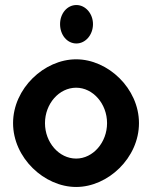

<svg xmlns="http://www.w3.org/2000/svg" viewBox="-20 -731 613 764"><path d="M219 -635C219 -592 247 -558 284 -558C320 -558 350 -592 350 -635C350 -677 320 -711 284 -711C247 -711 219 -677 219 -635ZM159 -241C159 -318 215 -382 283 -382C350 -382 406 -318 406 -241C406 -164 350 -100 283 -100C215 -100 159 -164 159 -241ZM32 -241C32 -103 156 13 283 13C410 13 533 -103 533 -241C533 -379 410 -495 283 -495C156 -495 32 -379 32 -241Z"/></svg>

Font: Bluebird
Style: Nrw
Weight: 400
Designer: Jasper
Foundry: Cannot Into Space Fonts
Version: Version 0.98